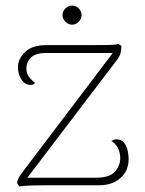

<svg xmlns="http://www.w3.org/2000/svg" viewBox="-20 -661 516 685"><path d="M49 4 41 -7Q41 -14 45 -23Q49 -32 55 -40L390 -482L395 -472H146Q106 -472 90 -455Q74 -438 74 -418Q74 -400 83 -387.5Q92 -375 105 -366Q103 -362 99 -360Q95 -358 90 -358Q68 -358 56 -378Q44 -398 44 -420Q44 -452 70 -476Q96 -500 144 -500H308Q346 -500 368.5 -500.5Q391 -501 403 -504L413 -497Q413 -485 410.5 -473.5Q408 -462 398 -448L70 -17L65 -27H322Q372 -27 390.5 -49Q409 -71 409 -97Q409 -117 400 -134Q391 -151 377 -158Q388 -164 395 -164Q413 -164 422.5 -152Q432 -140 435.5 -123.5Q439 -107 439 -94Q439 -52 410 -26Q381 0 333 0H146Q124 0 98 0.5Q72 1 49 4ZM237 -573Q224 -573 213.5 -583.5Q203 -594 203 -607Q203 -621 213.5 -631Q224 -641 237 -641Q251 -641 261 -631Q271 -621 271 -607Q271 -594 261 -583.5Q251 -573 237 -573Z"/></svg>

Font: Arima Thin
Style: Regular
Weight: 100
Designer: Joana Correia and Natanael Gama
Foundry: NDISCOVER
Version: Version 1.101;gftools[0.9.23]